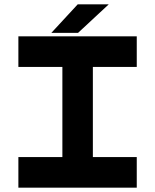

<svg xmlns="http://www.w3.org/2000/svg" viewBox="-20 -868 718 888"><path d="M65 0V-141.5H268.5V-558.5H65V-700H612.5V-558.5H409.5V-141.5H612.5V0ZM217.5 -716 339.5 -848H483L341 -716Z"/></svg>

Font: Tourney Expanded Black
Style: Regular
Weight: 900
Width: 7
Designer: Tyler Finck
Foundry: Etcetera Type Co
Version: Version 1.010; ttfautohint (v1.8.3)